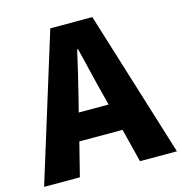

<svg xmlns="http://www.w3.org/2000/svg" viewBox="-117 -844 895 944"><g transform="rotate(-15 330.0 -372.5)"><path d="M-8 0H174L217 -171H437L480 0H668L437 -745H223ZM251 -309 267 -372C286 -446 306 -533 324 -611H328C348 -535 367 -446 387 -372L403 -309Z"/></g></svg>

Font: Noto Sans CJK TC Black
Style: Regular
Weight: 900
Designer: Ryoko NISHIZUKA 西塚涼子 (kana, bopomofo & ideographs); Paul D. Hunt (Latin, Greek & Cyrillic); Sandoll Communications 산돌커뮤니
Foundry: Adobe
Version: Version 2.004;hotconv 1.0.118;makeotfexe 2.5.65603